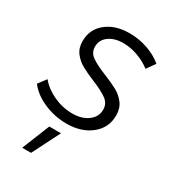

<svg xmlns="http://www.w3.org/2000/svg" viewBox="-191 -626 838 938"><g transform="rotate(30 227.5 -156.5)"><path d="M-9 -90 25 -135Q56 -97 107 -73.5Q158 -50 213 -50Q266 -50 300.5 -75.5Q335 -101 335 -142Q335 -176 307 -196.5Q279 -217 223 -240Q177 -259 148.5 -275Q120 -291 100 -317Q80 -343 80 -382Q80 -449 130.5 -489.5Q181 -530 260 -530Q315 -530 364.5 -512.5Q414 -495 448 -466L414 -418Q382 -443 340.5 -458Q299 -473 258 -473Q209 -473 177.5 -450Q146 -427 146 -389Q146 -356 173 -336.5Q200 -317 257 -294Q304 -275 333.5 -259Q363 -243 383.5 -216Q404 -189 404 -149Q404 -79 350 -36Q296 7 213 7Q146 7 85 -19.5Q24 -46 -9 -90ZM148 61H214L135 217H85Z"/></g></svg>

Font: Gontserrat Light
Style: Italic
Weight: 300
Italic angle: -11.3°
Designer: Julieta Ulanovsky
Foundry: Julieta Ulanovsky
Version: Version 6.001